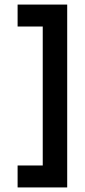

<svg xmlns="http://www.w3.org/2000/svg" viewBox="-20 -770 373 840"><path d="M274 -750V50H57V-46H167V-654H57V-750Z"/></svg>

Font: Haskoy SemiBold
Style: Regular
Weight: 600
Designer: Ertekin Erdin
Foundry: Ertekin Erdin
Version: Version 1.500; ttfautohint (v1.8.3)